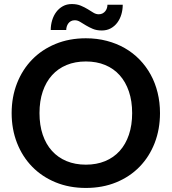

<svg xmlns="http://www.w3.org/2000/svg" viewBox="-20 -920 848 948"><path d="M37.5 0ZM770 -361.5Q770 -282 743.8 -214.2Q717.5 -146.5 669.5 -97Q621.5 -47.5 554 -19.8Q486.5 8 404 8Q322 8 254.5 -19.8Q187 -47.5 138.8 -97Q90.5 -146.5 64 -214.2Q37.5 -282 37.5 -361.5Q37.5 -441 64 -508.8Q90.5 -576.5 138.8 -626Q187 -675.5 254.5 -703.2Q322 -731 404 -731Q459 -731 507.5 -718.2Q556 -705.5 596.5 -682.2Q637 -659 669.2 -625.8Q701.5 -592.5 724 -551.5Q746.5 -510.5 758.2 -462.5Q770 -414.5 770 -361.5ZM632.5 -361.5Q632.5 -421 616.5 -468.2Q600.5 -515.5 571 -548.5Q541.5 -581.5 499.2 -599Q457 -616.5 404 -616.5Q351 -616.5 308.8 -599Q266.5 -581.5 236.8 -548.5Q207 -515.5 191 -468.2Q175 -421 175 -361.5Q175 -302 191 -254.8Q207 -207.5 236.8 -174.8Q266.5 -142 308.8 -124.5Q351 -107 404 -107Q457 -107 499.2 -124.5Q541.5 -142 571 -174.8Q600.5 -207.5 616.5 -254.8Q632.5 -302 632.5 -361.5ZM467.5 -849.5Q478.5 -849.5 486.8 -854Q495 -858.5 500.2 -865.2Q505.5 -872 508 -880.2Q510.5 -888.5 510.5 -896.5H586Q586 -871.5 579.2 -848.8Q572.5 -826 559.2 -808.2Q546 -790.5 526.8 -780Q507.5 -769.5 482.5 -769.5Q457 -769.5 438.2 -777.5Q419.5 -785.5 404 -794.8Q388.5 -804 375.8 -812Q363 -820 349.5 -820Q338 -820 330 -815.5Q322 -811 317 -804Q312 -797 309.5 -788.5Q307 -780 307 -772H230.5Q230.5 -796.5 237.5 -819.8Q244.5 -843 257.8 -860.8Q271 -878.5 290.2 -889.2Q309.5 -900 334.5 -900Q360 -900 379 -892Q398 -884 413 -874.8Q428 -865.5 441 -857.5Q454 -849.5 467.5 -849.5Z"/></svg>

Font: Lato
Style: Bold
Weight: 700
Designer: Lukasz Dziedzic
Foundry: tyPoland Lukasz Dziedzic
Version: Version 2.007; 2014-02-27